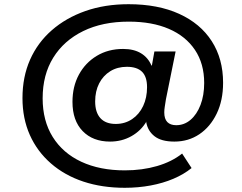

<svg xmlns="http://www.w3.org/2000/svg" viewBox="-20 -735 1150 914"><path d="M574 159Q466 159 377 129.5Q288 100 222.5 43Q157 -14 122 -92.5Q87 -171 87 -268Q87 -369 123 -450.5Q159 -532 226.5 -591Q294 -650 386.5 -682.5Q479 -715 592 -715Q732 -715 833 -669Q934 -623 988 -539Q1042 -455 1042 -341Q1042 -257 1011.5 -194Q981 -131 929 -96Q877 -61 810 -61Q748 -61 715.5 -86.5Q683 -112 676 -154L678 -158Q652 -113 606 -87Q560 -61 504 -61Q422 -61 373.5 -111Q325 -161 325 -250Q325 -323 355.5 -379.5Q386 -436 440.5 -469Q495 -502 566 -502Q617 -502 651 -481.5Q685 -461 701 -423H703L715 -490H816L770 -263Q767 -243 764.5 -228Q762 -213 762 -200Q762 -169 776.5 -154Q791 -139 819 -139Q857 -139 887 -164.5Q917 -190 934.5 -235.5Q952 -281 952 -340Q952 -432 908 -497.5Q864 -563 784 -597.5Q704 -632 593 -632Q468 -632 376 -587Q284 -542 233.5 -460.5Q183 -379 183 -267Q183 -160 231 -83Q279 -6 367 35Q455 76 574 76Q657 76 727.5 55.5Q798 35 847 -4L892 65Q855 95 805.5 116Q756 137 697 148Q638 159 574 159ZM531 -145Q575 -145 609 -168Q643 -191 661.5 -230.5Q680 -270 680 -320Q680 -370 656 -393.5Q632 -417 584 -417Q539 -417 505 -396Q471 -375 452 -338Q433 -301 433 -252Q433 -200 458 -172.5Q483 -145 531 -145Z"/></svg>

Font: Nunito Sans 7pt SemiExpanded
Style: Bold Italic
Weight: 700
Width: 6
Italic angle: -9°
Designer: Vernon Adams
Foundry: Vernon Adams
Version: Version 3.101;gftools[0.9.27]